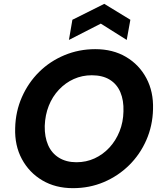

<svg xmlns="http://www.w3.org/2000/svg" viewBox="-20 -968 841 1000"><path d="M360 12Q269 12 200.5 -28.5Q132 -69 94 -139.5Q56 -210 59 -301Q61 -387 94 -462Q127 -537 183.5 -593Q240 -649 315.5 -680.5Q391 -712 476 -712Q568 -712 636.5 -671.5Q705 -631 742.5 -560.5Q780 -490 777 -399Q775 -313 742 -238Q709 -163 652 -107Q595 -51 520.5 -19.5Q446 12 360 12ZM378 -123Q429 -123 472.5 -143Q516 -163 549.5 -199Q583 -235 602.5 -283.5Q622 -332 623 -388Q625 -445 607 -487.5Q589 -530 551.5 -553Q514 -576 458 -576Q408 -576 364.5 -556.5Q321 -537 287 -501Q253 -465 234 -417Q215 -369 213 -312Q212 -255 230.5 -212.5Q249 -170 287 -146.5Q325 -123 378 -123ZM339 -760 357 -865 523 -948 659 -865 640 -760 505 -845Z"/></svg>

Font: DM Sans 18pt Black
Style: Italic
Weight: 900
Italic angle: -10°
Designer: Colophon Foundry, Jonny Pinhorn
Foundry: Colophon Foundry
Version: Version 4.004;gftools[0.9.30]